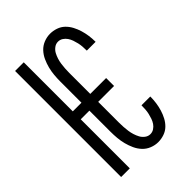

<svg xmlns="http://www.w3.org/2000/svg" viewBox="-221 -838 941 941"><g transform="rotate(-45 250.0 -367.5)"><path d="M306 8Q284 8 262.5 -0.5Q241 -9 225.5 -25.5Q210 -42 200.5 -63Q191 -84 185.5 -105.5Q180 -127 178 -149.5Q176 -172 176 -195V-340H116V0H56V-735H116V-395H176V-540Q176 -563 178 -585.5Q180 -608 185.5 -629.5Q191 -651 200.5 -672Q210 -693 225.5 -709.5Q241 -726 262.5 -734.5Q284 -743 306 -743Q327 -743 347.5 -736Q368 -729 383 -714.5Q398 -700 408 -681Q418 -662 424 -642Q430 -622 433 -601Q436 -580 436 -559V-557H375V-558Q375 -572 374 -585.5Q373 -599 370 -612Q367 -625 362.5 -638Q358 -651 350.5 -662Q343 -673 331.5 -680.5Q320 -688 306 -688Q291 -688 278.5 -678.5Q266 -669 259 -656Q252 -643 247.5 -628.5Q243 -614 241 -599.5Q239 -585 238 -570Q237 -555 237 -540V-395H347V-340H237V-195Q237 -180 238 -165Q239 -150 241 -135.5Q243 -121 247.5 -106.5Q252 -92 259 -79Q266 -66 278.5 -56.5Q291 -47 306 -47Q320 -47 331.5 -54.5Q343 -62 350.5 -73Q358 -84 362.5 -97Q367 -110 370 -123Q373 -136 374 -149.5Q375 -163 375 -177V-178H436V-176Q436 -155 433 -134Q430 -113 424 -93Q418 -73 408 -54Q398 -35 383 -20.5Q368 -6 347.5 1Q327 8 306 8Z"/></g></svg>

Font: Iosevka Curly Light
Style: Regular
Weight: 300
Monospace: yes
Designer: Belleve Invis
Foundry: Belleve Invis
Version: Version 22.1.2; ttfautohint (v1.8.4)